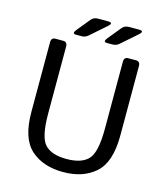

<svg xmlns="http://www.w3.org/2000/svg" viewBox="-127 -970 940 1082"><g transform="rotate(15 342.5 -429.0)"><path d="M213.9 -752Q187 -752 208 -777.8L270 -853.5Q284.7 -871.6 309.6 -871.6H367.7Q403.3 -871.6 374.5 -846.2L283.2 -766.1Q267.1 -752 245.6 -752ZM394.5 -752Q367.7 -752 388.7 -777.8L450.7 -853.5Q465.3 -871.6 490.2 -871.6H548.3Q584 -871.6 555.2 -846.2L463.9 -766.1Q447.8 -752 426.3 -752ZM83 -267.1V-673.3Q83 -700.2 107.4 -700.2H152.3Q176.8 -700.2 176.8 -673.3V-281.7Q176.8 -145 215.6 -103.3Q254.4 -61.5 342.3 -61.5Q430.2 -61.5 469 -103.3Q507.8 -145 507.8 -281.7V-673.3Q507.8 -700.2 532.2 -700.2H577.1Q601.6 -700.2 601.6 -673.3V-267.1Q601.6 -112.3 530.5 -48.8Q459.5 14.6 342.3 14.6Q225.1 14.6 154.1 -48.8Q83 -112.3 83 -267.1Z"/></g></svg>

Font: Istok
Style: Regular
Weight: 500
Designer: Andrey V. Panov
Foundry: Andrey V. Panov
Version: Version 1.0.3